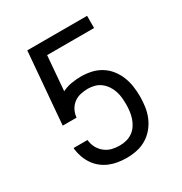

<svg xmlns="http://www.w3.org/2000/svg" viewBox="-173 -863 946 998"><g transform="rotate(-30 300.0 -363.5)"><path d="M302 8Q276 8 250.5 4Q225 0 201.5 -9.5Q178 -19 157.5 -35Q137 -51 122.5 -72Q108 -93 99 -117.5Q90 -142 87 -167V-175H170L172 -162Q176 -140 188 -121Q200 -102 218 -89Q236 -76 257.5 -71Q279 -66 302 -66Q322 -66 342 -71Q362 -76 379 -88Q396 -100 407.5 -117.5Q419 -135 425.5 -154.5Q432 -174 434.5 -194.5Q437 -215 437 -235Q437 -256 435 -276Q433 -296 426.5 -315.5Q420 -335 408.5 -352Q397 -369 381 -381.5Q365 -394 345 -399.5Q325 -405 305 -405Q282 -405 260 -400Q238 -395 220 -381.5Q202 -368 191.5 -347.5Q181 -327 179 -304H96L102 -378L114 -520L132 -735H491V-662H209L206 -626L192 -455Q218 -468 247 -473Q276 -478 305 -478Q336 -478 366 -471.5Q396 -465 422.5 -449Q449 -433 468.5 -408.5Q488 -384 499.5 -355.5Q511 -327 515.5 -296.5Q520 -266 520 -235Q520 -204 515.5 -173Q511 -142 499 -113.5Q487 -85 467 -61Q447 -37 420.5 -21Q394 -5 363.5 1.5Q333 8 302 8Z"/></g></svg>

Font: Nova
Style: Regular
Weight: 400
Monospace: yes
Designer: Belleve Invis
Foundry: Belleve Invis
Version: Version 24.1.4; ttfautohint (v1.8.4)